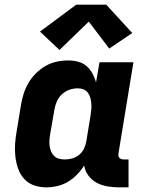

<svg xmlns="http://www.w3.org/2000/svg" viewBox="-20 -798 640 826"><path d="M178 8Q151 8 125.5 -1Q100 -10 83 -29.5Q66 -49 57.5 -74Q49 -99 46 -125.5Q43 -152 45 -180Q47 -208 52 -235L70 -345Q74 -370 81.5 -394Q89 -418 102 -440.5Q115 -463 134 -482Q153 -501 175.5 -514Q198 -527 223 -532.5Q248 -538 273 -538Q295 -538 316 -532.5Q337 -527 352.5 -513.5Q368 -500 378 -481.5Q388 -463 393 -443L408 -530H554L490 -140Q489 -134 489.5 -128.5Q490 -123 493.5 -119Q497 -115 502.5 -113.5Q508 -112 513 -112H533V8H493Q468 8 443 4Q418 0 396.5 -11.5Q375 -23 360.5 -42.5Q346 -62 342 -86Q329 -65 311 -46.5Q293 -28 271.5 -15.5Q250 -3 226 2.5Q202 8 178 8ZM259 -112Q275 -112 291 -116.5Q307 -121 320 -131.5Q333 -142 340.5 -157Q348 -172 351 -188L369 -298Q371 -311 372.5 -324.5Q374 -338 373 -351Q372 -364 369 -376Q366 -388 358.5 -398.5Q351 -409 339.5 -413.5Q328 -418 314 -418Q296 -418 278 -411.5Q260 -405 246 -392Q232 -379 224.5 -361.5Q217 -344 214 -326L195 -216Q193 -203 192.5 -190.5Q192 -178 194 -166.5Q196 -155 201 -144Q206 -133 214.5 -125.5Q223 -118 234.5 -115Q246 -112 259 -112ZM236 -583 152 -662 308 -778H437L549 -656L450 -589L362 -705Z"/></svg>

Font: Iosevka Curly Heavy Extended
Style: Italic
Weight: 900
Width: 7
Italic angle: -9°
Monospace: yes
Designer: Belleve Invis
Foundry: Belleve Invis
Version: Version 11.1.0; ttfautohint (v1.8.3)